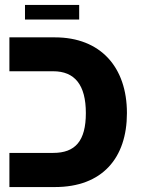

<svg xmlns="http://www.w3.org/2000/svg" viewBox="-20 -756 571 776"><path d="M81 -677H300V-736H81ZM18 0H202C393 0 493 -117 493 -299C493 -485 386 -605 202 -605H18V-468H195C282 -468 327 -413 327 -299C327 -186 284 -138 195 -138H18Z"/></svg>

Font: Noto Sans Hebrew SemiCondensed Extra
Style: Regular
Weight: 800
Width: 4
Designer: Monotype Design Team
Foundry: Monotype Imaging Inc.
Version: Version 1.902